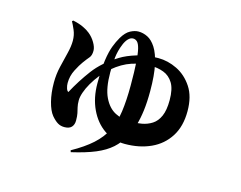

<svg xmlns="http://www.w3.org/2000/svg" viewBox="-93 -729 1186 945"><g transform="rotate(15 500.0 -256.0)"><path d="M332 65Q395 30 435 -6Q475 -42 497 -85.5Q519 -129 527 -186Q535 -243 535 -319Q535 -392 532 -437Q529 -482 523 -505.5Q517 -529 508 -537.5Q499 -546 487 -546Q474 -546 462.5 -534Q451 -522 443 -502Q429 -468 425 -433.5Q421 -399 421 -356Q421 -275 443 -229.5Q465 -184 501 -165.5Q537 -147 578 -147Q608 -147 636.5 -152Q665 -157 688.5 -172Q712 -187 725.5 -217.5Q739 -248 739 -299Q739 -356 720.5 -386Q702 -416 671.5 -427.5Q641 -439 606 -439Q557 -439 510 -423.5Q463 -408 418 -370Q393 -349 373 -324Q353 -299 338 -273Q323 -247 315 -223.5Q307 -200 307 -183Q307 -162 310.5 -148Q314 -134 317 -120Q320 -106 320 -83Q320 -62 308.5 -49.5Q297 -37 272 -37Q253 -37 238 -46Q223 -55 206 -75Q188 -97 177 -140Q166 -183 166 -236Q166 -278 175.5 -318Q185 -358 194 -394Q203 -430 203 -458Q203 -487 192.5 -511.5Q182 -536 174 -550L179 -555Q209 -549 231.5 -538.5Q254 -528 267 -517Q287 -501 300.5 -478Q314 -455 314 -437Q314 -413 303.5 -401Q293 -389 277 -367Q265 -351 248.5 -319Q232 -287 232 -251Q232 -238 236 -225Q240 -212 247 -209Q282 -274 325 -331.5Q368 -389 443 -435Q475 -455 524.5 -470Q574 -485 632 -485Q681 -485 728 -462Q775 -439 806.5 -391.5Q838 -344 838 -269Q838 -192 804.5 -139.5Q771 -87 713 -60.5Q655 -34 581 -34Q522 -34 475 -66.5Q428 -99 401 -156.5Q374 -214 374 -287Q374 -360 380.5 -405.5Q387 -451 398 -480Q409 -509 422 -531Q441 -563 463 -574.5Q485 -586 504 -586Q528 -586 551 -574.5Q574 -563 593 -533.5Q612 -504 623.5 -451.5Q635 -399 635 -317Q635 -261 629.5 -218Q624 -175 614 -141.5Q604 -108 588 -79Q566 -38 535 -10.5Q504 17 456.5 37Q409 57 335 74Z"/></g></svg>

Font: Noto Serif SC ExtraLight Black
Style: Regular
Weight: 900
Version: Version 2.002-H1;hotconv 1.1.0;makeotfexe 2.6.0